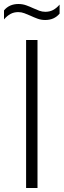

<svg xmlns="http://www.w3.org/2000/svg" viewBox="-54 -940 318 960"><path d="M76.5 0V-740H133.5V0ZM172 -840Q151.5 -840 133.2 -846.8Q115 -853.5 98 -861.5Q83 -868 68 -873.8Q53 -879.5 37.5 -879.5Q15.5 -879.5 -1.5 -870.2Q-18.5 -861 -34 -843V-888Q-7.5 -920 38 -920Q58.5 -920 76.8 -913.5Q95 -907 112 -899Q127 -892 142 -886.5Q157 -881 172.5 -881Q194.5 -881 211.5 -890Q228.5 -899 244 -917V-872Q217.5 -840 172 -840Z"/></svg>

Font: Encode Sans Cnd Lt
Style: Regular
Weight: 300
Width: 3
Designer: Multiple Designers
Foundry: Impallari Type
Version: Version 3.002; ttfautohint (v1.8.3) -l 8 -r 50 -G 200 -x 14 